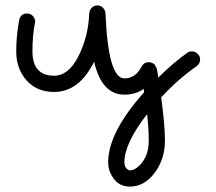

<svg xmlns="http://www.w3.org/2000/svg" viewBox="-20 -350 800 710"><path d="M440 250Q440 264 447 272Q454 280 460 280Q483 280 506.5 249.5Q530 219 530 170Q530 124 524 72Q440 180 440 250ZM80 -300Q93 -300 101.5 -291Q110 -282 110 -270Q110 -269 109.5 -267Q109 -265 109 -264Q100 -221 100 -160Q100 -70 180 -70Q234 -70 270.5 -143Q307 -216 310 -301Q311 -313 319.5 -321.5Q328 -330 340 -330Q352 -330 360.5 -321.5Q369 -313 370 -301Q380 -60 440 -60Q481 -60 503 -103Q512 -120 530 -120Q535 -120 539.5 -118.5Q544 -117 547.5 -115Q551 -113 553.5 -108.5Q556 -104 557.5 -101.5Q559 -99 560.5 -92.5Q562 -86 562.5 -83Q563 -80 564 -72.5Q565 -65 565 -63Q623 -120 673 -155Q679 -160 690 -160Q702 -160 711 -151Q720 -142 720 -130Q720 -115 707 -105Q640 -59 576 10Q590 114 590 170Q590 238 552 289Q514 340 460 340Q423 340 401.5 312Q380 284 380 250Q380 140 513 -9Q513 -11 512.5 -15Q512 -19 511 -21Q481 0 440 0Q356 0 328 -122Q273 -10 180 -10Q116 -10 78 -53Q40 -96 40 -160Q40 -218 51 -276Q56 -300 80 -300Z"/></svg>

Font: Pecita
Style: Book
Weight: 400
Width: 7
Version: Version 4.3